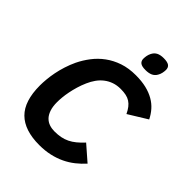

<svg xmlns="http://www.w3.org/2000/svg" viewBox="-249 -1007 1148 1148"><g transform="rotate(45 324.5 -433.0)"><path d="M575.2 -111.8Q550.3 -84 521 -60.8Q491.7 -37.6 457 -21Q422.4 -4.4 381.3 4.9Q340.3 14.2 292 14.2Q167.5 14.2 105.2 -47.4Q43 -108.9 43 -241.2Q43 -264.6 45.7 -293.7Q48.3 -322.8 54.7 -355Q61 -387.2 71.8 -420.9Q82.5 -454.6 98.1 -487.8Q117.7 -528.3 145.8 -564.9Q173.8 -601.6 211.7 -629.4Q249.5 -657.2 297.6 -673.6Q345.7 -689.9 405.8 -689.9Q455.1 -689.9 493.7 -680.7Q532.2 -671.4 562 -654.3Q591.8 -637.2 613 -613Q634.3 -588.9 648.9 -559.1L529.8 -485.8Q519 -508.8 506.8 -524.4Q494.6 -540 479.5 -549.8Q464.4 -559.6 444.8 -563.7Q425.3 -567.9 399.9 -567.9Q368.2 -567.9 342.3 -558.8Q316.4 -549.8 295.2 -533.4Q273.9 -517.1 257.8 -494.4Q241.7 -471.7 230 -444.8Q217.3 -416 209 -387.7Q200.7 -359.4 195.6 -333.5Q190.4 -307.6 188.2 -284.4Q186 -261.2 186 -243.2Q186 -205.1 195.1 -179Q204.1 -152.8 219.5 -137.2Q234.9 -121.6 255.4 -114.7Q275.9 -107.9 298.8 -107.9Q327.1 -107.9 351.1 -112.5Q375 -117.2 396.5 -127.7Q418 -138.2 438.2 -154.8Q458.5 -171.4 480 -194.8ZM510.7 -838.9Q510.7 -827.1 507.6 -812.7Q504.4 -798.3 497.1 -786.1Q486.3 -767.6 468.3 -759.8Q450.2 -752 423.8 -752Q393.1 -752 380.1 -762.2Q367.2 -772.5 367.2 -791Q367.2 -803.2 369.6 -816.2Q372.1 -829.1 377.9 -840.8Q387.7 -861.3 405.5 -870.6Q423.3 -879.9 451.2 -879.9Q482.9 -879.9 496.8 -870.1Q510.7 -860.4 510.7 -838.9Z"/></g></svg>

Font: Clear Sans
Style: Bold Italic
Weight: 700
Italic angle: -12°
Foundry: Intel Corporation
Version: Version 1.00